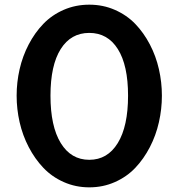

<svg xmlns="http://www.w3.org/2000/svg" viewBox="-20 -785 760 817"><path d="M359.9 -765.1Q418.5 -765.1 469 -742.9Q519.5 -720.7 555.7 -683.1Q591.8 -645.5 617.7 -595.9Q643.6 -546.4 656.2 -490.7Q668.9 -435.1 668.9 -377.9Q668.9 -320.8 656.2 -264.9Q643.6 -209 617.7 -158.9Q591.8 -108.9 555.7 -70.8Q519.5 -32.7 469 -10.3Q418.5 12.2 359.9 12.2Q301.8 12.2 251.2 -10.3Q200.7 -32.7 164.6 -70.8Q128.4 -108.9 102.3 -158.9Q76.2 -209 63.5 -264.9Q50.8 -320.8 50.8 -377.9Q50.8 -435.1 63.5 -490.7Q76.2 -546.4 102.1 -595.9Q127.9 -645.5 164.3 -683.3Q200.7 -721.2 251.2 -743.2Q301.8 -765.1 359.9 -765.1ZM194.8 -377.9Q194.8 -247.6 238.5 -176.3Q282.2 -105 359.9 -105Q437.5 -105 481.2 -176.3Q524.9 -247.6 524.9 -377.9Q524.9 -507.3 481.4 -576.2Q438 -645 359.9 -645Q281.7 -645 238.3 -576.2Q194.8 -507.3 194.8 -377.9Z"/></svg>

Font: Standard
Style: Bold
Weight: 400
Designer: Bryce Wilner
Version: Version 2.000;PS 2.0;hotconv 16.6.51;makeotf.lib2.5.65220 DE